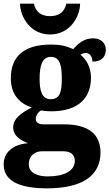

<svg xmlns="http://www.w3.org/2000/svg" viewBox="-33 -794 597 1047"><path d="M240 -606C346 -606 402 -699 404 -774H329C318 -726 286 -706 240 -706C195 -706 162 -726 152 -774H76C78 -699 134 -606 240 -606ZM224 233C421 233 515 160 515 38C515 -62 450 -116 315 -116H203C181 -116 162 -124 162 -145C162 -166 179 -187 192 -192C202 -189 233 -187 246 -187C396 -187 463 -261 463 -371C463 -430 437 -469 406 -496C413 -500 423 -505 437 -505C449 -505 471 -493 471 -458C526 -458 544 -489 544 -523C544 -557 519 -585 476 -585C426 -585 397 -560 366 -526C330 -543 296 -551 246 -551C94 -551 26 -484 26 -366C26 -277 77 -228 140 -208C80 -177 39 -146 39 -100C39 -51 81 -28 120 -13C38 -7 -13 37 -13 102C-13 189 65 233 224 233ZM244 -253C194 -253 183 -302 183 -364C183 -428 194 -484 244 -484C297 -484 304 -430 304 -365C304 -301 297 -253 244 -253ZM227 168C172 168 124 149 124 102C124 48 166 31 194 31H314C357 31 375 54 375 83C375 137 319 168 227 168Z"/></svg>

Font: Noto Serif Tamil SemiCondensed Black
Style: Regular
Weight: 900
Width: 4
Designer: Indian Type Foundry, Tom Grace, and the Monotype Design Team
Foundry: Monotype Imaging Inc.
Version: Version 2.004